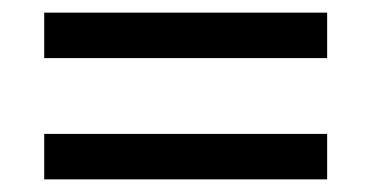

<svg xmlns="http://www.w3.org/2000/svg" viewBox="-20 -502 588 304"><path d="M50 -410V-482H498V-410ZM50 -218V-290H498V-218Z"/></svg>

Font: Fustat
Style: Regular
Weight: 400
Designer: Mohamed Gaber, Khaled Hosny, Laura Garcia Mut
Foundry: Kief Type Foundry, Alif Type Foundry, Hard Type Foundry
Version: Version 1.007